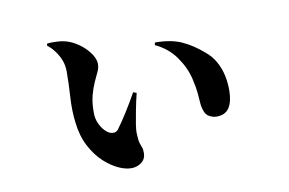

<svg xmlns="http://www.w3.org/2000/svg" viewBox="-62 -626 1124 748"><g transform="rotate(-10 500.0 -252.0)"><path d="M357 6Q326 -7 296.5 -34Q267 -61 245.5 -102Q224 -143 218 -197Q212 -245 215.5 -298.5Q219 -352 219 -399Q219 -422 211.5 -442Q204 -462 191 -480Q178 -498 161 -511L163 -519Q179 -521 204.5 -519.5Q230 -518 250 -510Q273 -501 294.5 -484Q316 -467 330 -446Q344 -425 344 -406Q344 -391 336.5 -375.5Q329 -360 319.5 -339Q310 -318 302.5 -290Q295 -262 295 -222Q295 -199 303.5 -180Q312 -161 323 -149.5Q334 -138 344 -134Q353 -131 361 -132Q369 -133 376 -141Q396 -168 417 -201.5Q438 -235 460 -274L473 -269Q465 -237 459 -206Q453 -175 449 -150.5Q445 -126 446 -111Q447 -85 450.5 -74Q454 -63 457 -56Q460 -49 460 -34Q460 -3 430 10.5Q400 24 357 6ZM764 -124Q750 -124 736 -131.5Q722 -139 717 -155Q711 -171 710 -187.5Q709 -204 707 -226.5Q705 -249 697 -284Q686 -331 655.5 -374Q625 -417 575 -440L577 -450Q640 -450 682 -431Q724 -412 763 -378Q788 -358 802.5 -332Q817 -306 823.5 -277.5Q830 -249 830 -217Q830 -173 814.5 -148.5Q799 -124 764 -124Z"/></g></svg>

Font: Noto Serif JP ExtraLight ExtraBold
Style: Regular
Weight: 800
Version: Version 2.003-H1;hotconv 1.1.1;makeotfexe 2.6.0